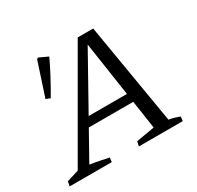

<svg xmlns="http://www.w3.org/2000/svg" viewBox="-144 -832 1028 1000"><g transform="rotate(-30 370.5 -332.0)"><path d="M623 -44Q640 -41 656 -36.5Q672 -32 687 -26L684 0H420L426 -28L536 -47L450 -622L469 -619L149 -47Q177 -43 204.5 -37.5Q232 -32 260 -26L257 0H4L9 -28L81 -50L428 -651H521ZM209 -216 234 -268H551L557 -216ZM148 -447 122 -457 188 -658 196 -664 250 -639Q229 -594 203.5 -546Q178 -498 148 -447Z"/></g></svg>

Font: Piazzolla 24pt
Style: Italic
Weight: 400
Italic angle: -11.3°
Designer: Juan Pablo del Peral
Foundry: Huerta Tipografica
Version: Version 2.005